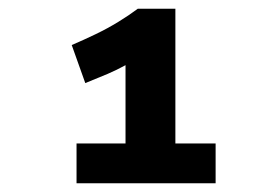

<svg xmlns="http://www.w3.org/2000/svg" viewBox="-20 -841 600 439"><path d="M155 -422V-513H267V-692Q247 -681 226 -672Q205 -663 175 -651L144 -738Q172 -750 199 -763Q226 -776 250.5 -791Q275 -806 295 -821H381V-513H473V-422Z"/></svg>

Font: Ubuntu Sans Mono
Style: Bold
Weight: 700
Monospace: yes
Designer: Dalton Maag Ltd
Foundry: Dalton Maag Ltd
Version: Version 1.006